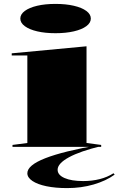

<svg xmlns="http://www.w3.org/2000/svg" viewBox="-20 -752 607 983"><path d="M264 -582Q211 -582 170.5 -591.5Q130 -601 107 -618Q84 -635 84 -657Q84 -679 107 -696Q130 -713 170.5 -722.5Q211 -732 264 -732Q317 -732 358 -722.5Q399 -713 422 -696Q445 -679 445 -657Q445 -635 422 -618Q399 -601 358 -591.5Q317 -582 264 -582ZM44 0V-10L120 -20V-468H40V-479L423 -515V-20L498 -10V0ZM498 -4Q390 22 332.5 53.5Q275 85 275 117Q275 144 310.5 159.5Q346 175 406 175Q451 175 490.5 165Q530 155 561 135L567 142Q523 174 459.5 192.5Q396 211 324 211Q264 211 218 201.5Q172 192 146 174.5Q120 157 120 135Q120 94 212 58Q304 22 488 -10Z"/></svg>

Font: Kalnia Expanded Medium
Style: Regular
Weight: 500
Width: 7
Designer: Frida Medrano
Foundry: Frida Medrano
Version: Version 1.105